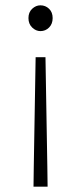

<svg xmlns="http://www.w3.org/2000/svg" viewBox="-20 -513 305 722"><path d="M106 189 107 114 114 -298H151L158 114L159 189ZM132 -396Q115 -396 101 -409.5Q87 -423 87 -445Q87 -467 101 -480Q115 -493 132 -493Q151 -493 164.5 -480Q178 -467 178 -445Q178 -423 164.5 -409.5Q151 -396 132 -396Z"/></svg>

Font: Assistant ExtraLight Light
Style: Regular
Weight: 300
Version: Version 3.000